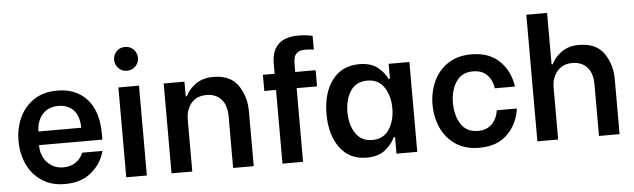

<svg xmlns="http://www.w3.org/2000/svg" viewBox="-48 -939 3709 1124"><g transform="rotate(-5 1806.0 -376.5)"><path d="M44 -266Q44 -338 71.5 -400.5Q99 -463 155.5 -502Q212 -541 295 -541Q405 -541 469.5 -470Q534 -399 534 -265V-232H162V-224Q162 -189 178.5 -158Q195 -127 224.5 -108.5Q254 -90 292 -90Q335 -90 365 -110.5Q395 -131 410 -166H529Q508 -90 448 -41Q388 8 294 8Q212 8 155.5 -31Q99 -70 71.5 -132.5Q44 -195 44 -266ZM417 -312Q415 -384 381.5 -417.5Q348 -451 294 -451Q236 -451 201.5 -413.5Q167 -376 165 -312Z M654 -528H775V0H654ZM643 -691Q643 -721 663 -741Q683 -761 713 -761Q743 -761 763 -740.5Q783 -720 783 -691Q783 -662 763 -641.5Q743 -621 713 -621Q683 -621 663 -641.5Q643 -662 643 -691Z M920 -528H1042V-442H1049Q1068 -483 1109.5 -512Q1151 -541 1211 -541Q1313 -541 1358 -475Q1403 -409 1403 -322V0H1282V-303Q1282 -368 1250.5 -403.5Q1219 -439 1164 -439Q1105 -439 1073.5 -401Q1042 -363 1042 -303V0H920Z M1693 -563V-528H1813V-433H1693V0H1572V-433H1503V-528H1572V-586Q1572 -739 1730 -739Q1753 -739 1778.5 -736Q1804 -733 1813 -729V-649Q1789 -653 1762 -653Q1730 -653 1715 -640Q1700 -627 1696.5 -609.5Q1693 -592 1693 -563Z M1854 -266Q1854 -390 1911 -465.5Q1968 -541 2069 -541Q2138 -541 2177.5 -509.5Q2217 -478 2234 -440H2242V-528H2364V0H2242V-97H2234Q2215 -56 2175 -24Q2135 8 2066 8Q1966 8 1910 -68Q1854 -144 1854 -266ZM2241 -267Q2241 -340 2207.5 -390.5Q2174 -441 2109 -441Q2042 -441 2009.5 -390.5Q1977 -340 1977 -267Q1977 -194 2010 -143Q2043 -92 2109 -92Q2174 -92 2207.5 -143Q2241 -194 2241 -267Z M2477 -267Q2477 -338 2504.5 -400.5Q2532 -463 2588.5 -502Q2645 -541 2729 -541Q2834 -541 2894.5 -481Q2955 -421 2967 -331H2849Q2842 -380 2812 -410.5Q2782 -441 2730 -441Q2663 -441 2630 -390.5Q2597 -340 2597 -267Q2597 -192 2630 -141.5Q2663 -91 2730 -91Q2781 -91 2811.5 -122Q2842 -153 2849 -202H2967Q2955 -112 2894.5 -52Q2834 8 2729 8Q2645 8 2588.5 -31Q2532 -70 2504.5 -132.5Q2477 -195 2477 -267Z M3070 -744H3192V-442H3199Q3218 -483 3259.5 -512Q3301 -541 3361 -541Q3463 -541 3508 -475Q3553 -409 3553 -322V0H3432V-303Q3432 -368 3400.5 -403.5Q3369 -439 3312 -439Q3258 -439 3225 -401.5Q3192 -364 3192 -303V0H3070Z"/></g></svg>

Font: Be Vietnam SemiBold
Style: Regular
Weight: 600
Designer: Gabriel Lam
Foundry: TypeRant
Version: Version 4.000